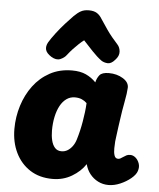

<svg xmlns="http://www.w3.org/2000/svg" viewBox="-59 -917 809 976"><g transform="rotate(5 346.0 -429.0)"><path d="M30 -234Q30 -295 48 -352.5Q66 -410 100 -455.5Q134 -501 183.5 -528Q233 -555 297 -555Q339 -555 368 -541.5Q397 -528 419 -505Q424 -527 436.5 -542.5Q449 -558 484 -558Q525 -558 556 -539Q587 -520 586 -492Q585 -466 576 -419Q567 -372 561 -327Q559 -313 556 -292Q553 -271 550.5 -250.5Q548 -230 546 -215Q545 -201 544.5 -180Q544 -159 549 -143.5Q554 -128 568 -128Q575 -128 580 -131Q585 -134 591 -138Q602 -145 609 -149Q616 -153 629 -153Q643 -153 655.5 -142.5Q668 -132 674.5 -114Q681 -96 674 -75Q668 -56 644.5 -36.5Q621 -17 590.5 -4Q560 9 531 9Q502 9 477.5 -3.5Q453 -16 436 -37.5Q419 -59 412 -87Q387 -49 343 -23Q299 3 245 3Q178 3 130 -28Q82 -59 56 -112.5Q30 -166 30 -234ZM221 -242Q221 -215 226.5 -192Q232 -169 244.5 -155Q257 -141 278 -141Q295 -141 309 -149.5Q323 -158 334 -173Q345 -188 351 -208Q358 -231 363.5 -254.5Q369 -278 373 -302Q377 -326 380 -349.5Q383 -373 384 -396Q373 -407 358 -413.5Q343 -420 323 -420Q299 -420 280 -406.5Q261 -393 248 -369Q235 -345 228 -312.5Q221 -280 221 -242ZM263 -631Q252 -616 231.5 -607.5Q211 -599 185 -615Q160 -631 155.5 -648.5Q151 -666 162 -686Q175 -708 196.5 -736Q218 -764 241 -789.5Q264 -815 279 -830Q298 -849 314.5 -858Q331 -867 355 -867Q381 -867 396.5 -857Q412 -847 423 -828Q435 -809 458 -776Q481 -743 514 -707Q527 -693 528.5 -671Q530 -649 510 -628Q491 -606 472 -607.5Q453 -609 440 -618Q417 -635 391.5 -662Q366 -689 344 -713Q333 -705 319 -692Q305 -679 290.5 -663.5Q276 -648 263 -631Z"/></g></svg>

Font: Playpen Sans ExtraBold
Style: Regular
Weight: 800
Designer: Laura Meseguer, Veronika Burian, José Scaglione
Foundry: TypeTogether
Version: Version 1.001